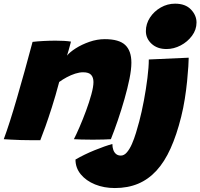

<svg xmlns="http://www.w3.org/2000/svg" viewBox="-39 -738 1064 1020"><path d="M175 7Q156 7 128.2 6.8Q100.5 6.5 72 6Q50 5 20.5 3.8Q-9 2.5 -19 1.5Q-3.5 -40 14.2 -95.5Q32 -151 51.2 -217.5Q70.5 -284 91.5 -359.2Q112.5 -434.5 134 -515.5Q158.5 -518.5 191.5 -520.2Q224.5 -522 256.5 -522Q280 -522 301.2 -520.8Q322.5 -519.5 338 -517Q337 -513 333.5 -499.8Q330 -486.5 325.5 -470.8Q321 -455 317 -442.5Q331 -460.5 363 -481Q395 -501.5 436 -515.8Q477 -530 517.5 -530Q593.5 -530 626.2 -499Q659 -468 659 -405Q659 -369.5 648.8 -319Q638.5 -268.5 622.2 -211.5Q606 -154.5 587 -99Q568 -43.5 550 1.5Q537 2.5 510.5 3.2Q484 4 454.5 4Q422.5 4 394 3.2Q365.5 2.5 353.5 1.5Q366 -22.5 383.5 -63Q401 -103.5 418 -149.2Q435 -195 446.2 -236Q457.5 -277 457.5 -302Q457.5 -326.5 445.2 -340.2Q433 -354 402.5 -354Q383 -354 360.5 -346.8Q338 -339.5 316 -327.8Q294 -316 275.5 -302.5Q255.5 -227 236.5 -167.8Q217.5 -108.5 202 -65Q186.5 -21.5 175 7ZM923.5 -117.5Q899.5 -21 867.2 50.5Q835 122 792.2 168.5Q749.5 215 694.8 238Q640 261 571 261Q513.5 261 466 241.8Q418.5 222.5 390.2 188.2Q362 154 362 109.5Q408.5 82.5 463.8 60Q519 37.5 558 27Q558 44.5 563 58.5Q568 72.5 578 80.5Q588 88.5 603 88.5Q620.5 88.5 635.2 71.2Q650 54 662 26.5Q674 -1 683.5 -32.5Q693 -64 700.5 -92Q714 -143 725.5 -204.2Q737 -265.5 744.2 -323.5Q751.5 -381.5 751.5 -422L963.5 -431.5Q963.5 -418 961.5 -384.8Q959.5 -351.5 955 -306.8Q950.5 -262 942.8 -212.8Q935 -163.5 923.5 -117.5ZM891 -718.5Q946 -718.5 975.5 -687.5Q1005 -656.5 1005 -618.5Q1005 -580 981 -547.8Q957 -515.5 920.5 -496.5Q884 -477.5 845.5 -477.5Q796.5 -477.5 766.2 -505.5Q736 -533.5 736 -572.5Q736 -611.5 757.8 -644.8Q779.5 -678 815 -698.2Q850.5 -718.5 891 -718.5Z"/></svg>

Font: Grandstander Thin Black
Style: Italic
Weight: 900
Italic angle: -15°
Version: Version 1.200